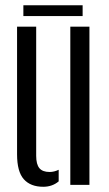

<svg xmlns="http://www.w3.org/2000/svg" viewBox="-20 -701 413 728"><path d="M44.7 -115.7V-600H117.2V-110.2Q117.2 -77.9 129.3 -63.4Q141.5 -48.9 168 -48.9Q185.4 -48.9 202.5 -57.3V-13.3Q178.2 7.2 144 7.2Q95.9 7.2 70.3 -21.4Q44.7 -50.1 44.7 -115.7ZM246.6 0V-600H319.1V0ZM68.6 -681H293.3V-640H68.6Z"/></svg>

Font: Big Shoulders Stencil Thin
Style: Regular
Weight: 100
Designer: Patric King
Foundry: XO Type Co
Version: Version 2.001